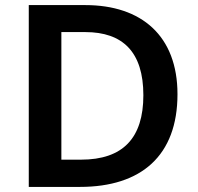

<svg xmlns="http://www.w3.org/2000/svg" viewBox="-20 -734 776 754"><path d="M677 -364C677 -593 536 -714 315 -714H93V0H294C535 0 677 -123 677 -364ZM543 -360C543 -192 463 -107 298 -107H221V-608H315C462 -608 543 -530 543 -360Z"/></svg>

Font: Noto Sans Bamum SemiBold
Style: Regular
Weight: 600
Designer: Monotype Design Team
Foundry: Monotype Imaging Inc.
Version: Version 2.002